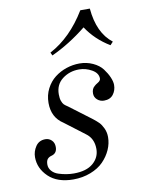

<svg xmlns="http://www.w3.org/2000/svg" viewBox="-79 -727 583 794"><g transform="rotate(-10 212.0 -330.0)"><path d="M24 -106Q24 -130 38 -151Q52 -172 79 -172Q94 -172 105 -161.5Q116 -151 116 -133Q116 -108 95 -101Q82 -98 75.5 -90.5Q69 -83 69 -67Q69 -52 79.5 -40Q90 -28 107 -22.5Q124 -17 140 -14.5Q156 -12 171 -12Q224 -12 252 -36Q280 -60 280 -96Q280 -140 248 -163L165 -226Q118 -256 118 -317Q118 -350 132 -377Q146 -404 168 -421Q190 -438 217 -447Q244 -456 272 -456Q302 -456 328 -444Q354 -432 368 -413.5Q382 -395 390 -376.5Q398 -358 398 -344Q398 -321 385 -304Q372 -287 346 -287Q330 -287 318 -297.5Q306 -308 306 -324Q306 -344 319 -354Q323 -358 333 -364Q345 -371 345 -380Q345 -403 319.5 -417.5Q294 -432 266 -432Q226 -432 196 -409Q166 -386 166 -345Q166 -328 170 -317Q174 -306 179 -301Q184 -296 195 -289L288 -219Q302 -208 311 -199Q320 -190 328 -173Q336 -156 336 -136Q336 -109 324.5 -83Q313 -57 292 -35.5Q271 -14 237.5 -1Q204 12 165 12Q98 12 61 -23.5Q24 -59 24 -106ZM162 -521Q251 -568 314 -672H354Q363 -568 424 -521L412 -508Q352 -544 315 -600Q244 -543 168 -508Z"/></g></svg>

Font: Old Standard TT
Style: Italic
Weight: 400
Italic angle: -15.2°
Designer: Alexey Kryukov <alexios@thessalonica.org.ru>
Version: Version 2.2